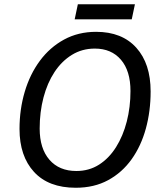

<svg xmlns="http://www.w3.org/2000/svg" viewBox="-20 -875 761 905"><path d="M337 10Q209 10 140.5 -64.5Q72 -139 72 -267Q72 -359 96.5 -442Q121 -525 168 -588.5Q215 -652 282 -688.5Q349 -725 433 -725Q555 -725 622.5 -650Q690 -575 690 -444Q690 -351 667.5 -269Q645 -187 600.5 -124.5Q556 -62 490 -26Q424 10 337 10ZM340 -69Q400 -69 447 -99Q494 -129 527 -181.5Q560 -234 577.5 -302Q595 -370 595 -446Q595 -541 550 -593.5Q505 -646 427 -646Q367 -646 319 -616.5Q271 -587 237 -535.5Q203 -484 185 -415.5Q167 -347 167 -269Q167 -175 213 -122Q259 -69 340 -69ZM332 -784 347 -855H616L601 -784Z"/></svg>

Font: Manna Sans
Style: Italic
Weight: 400
Italic angle: -12°
Designer: Monotype Design Team
Foundry: Monotype Imaging Inc.
Version: Version 2.001.1; ttfautohint (v1.8.2)